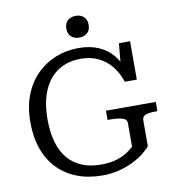

<svg xmlns="http://www.w3.org/2000/svg" viewBox="-98 -999 1006 1103"><g transform="rotate(-10 405.0 -448.0)"><path d="M696 -254V-104Q681 -85 654.5 -64Q628 -43 590.5 -24.5Q553 -6 508 5.5Q463 17 411 17Q330 17 264.5 -8Q199 -33 152 -81Q105 -129 80 -198Q55 -267 55 -355Q55 -443 81.5 -512Q108 -581 155.5 -629Q203 -677 266 -702.5Q329 -728 401 -728Q468 -728 519 -705.5Q570 -683 603.5 -641Q637 -599 649 -540L621 -565L635 -715H700V-491H630Q613 -543 582 -582Q551 -621 506 -643Q461 -665 402 -665Q346 -665 300.5 -645Q255 -625 222.5 -586Q190 -547 172.5 -489Q155 -431 155 -355Q155 -279 172 -220.5Q189 -162 222.5 -123.5Q256 -85 303.5 -65.5Q351 -46 412 -46Q470 -46 509 -59Q548 -72 571.5 -89Q595 -106 606 -116V-254Q606 -277 579.5 -284.5Q553 -292 515 -292H494V-346H785V-292H771Q736 -292 716 -284.5Q696 -277 696 -254ZM417 -786Q389 -786 370.5 -802Q352 -818 352 -849Q352 -881 370.5 -897Q389 -913 417 -913Q445 -913 463.5 -897Q482 -881 482 -849Q482 -818 463.5 -802Q445 -786 417 -786Z"/></g></svg>

Font: Roboto Serif
Style: Regular
Weight: 400
Designer: Greg Gazdowicz
Foundry: Commercial Type
Version: Version 1.008